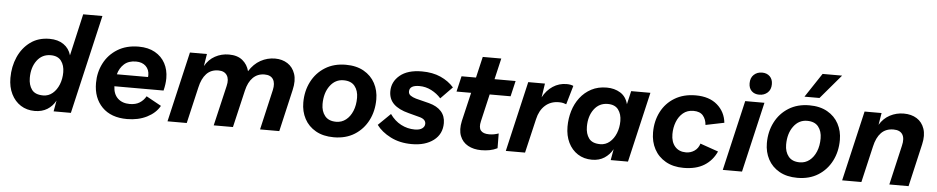

<svg xmlns="http://www.w3.org/2000/svg" viewBox="-42 -1046 6647 1362"><g transform="rotate(5 3281.5 -365.0)"><path d="M225 9Q168 9 125 -18.5Q82 -46 57.5 -95.5Q33 -145 33 -210Q33 -291 63 -359Q93 -427 149.5 -468.5Q206 -510 286 -510Q346 -510 386 -482.5Q426 -455 440 -406L508 -704H645L482 0H359L373 -78Q351 -37 313.5 -14Q276 9 225 9ZM275 -106Q313 -106 342 -130.5Q371 -155 387 -195Q403 -235 403 -282Q403 -331 379 -363Q355 -395 304 -395Q243 -395 206.5 -346Q170 -297 170 -222Q170 -171 194 -138.5Q218 -106 275 -106Z M882 9Q768 9 704.5 -55.5Q641 -120 641 -227Q641 -303 674 -367.5Q707 -432 770 -471Q833 -510 921 -510Q989 -510 1037 -483Q1085 -456 1110 -409.5Q1135 -363 1135 -304Q1135 -262 1123 -215H773Q775 -159 807 -129Q839 -99 892 -99Q934 -99 962 -116.5Q990 -134 1007 -164L1114 -105Q1085 -53 1023.5 -22Q962 9 882 9ZM911 -403Q858 -403 826.5 -374.5Q795 -346 783 -301H1005Q1006 -307 1006 -314Q1006 -354 980.5 -378.5Q955 -403 911 -403Z M1170 0 1286 -500H1407L1393 -413Q1420 -461 1465 -485.5Q1510 -510 1563 -510Q1624 -510 1660 -480.5Q1696 -451 1708 -404Q1741 -457 1789 -483.5Q1837 -510 1892 -510Q1943 -510 1981 -485.5Q2019 -461 2035 -414Q2051 -367 2035 -299L1966 0H1829L1895 -286Q1906 -335 1888.5 -363Q1871 -391 1827 -391Q1778 -391 1745 -358.5Q1712 -326 1698 -265L1636 0H1499L1566 -286Q1578 -335 1559.5 -363Q1541 -391 1499 -391Q1446 -391 1413.5 -356.5Q1381 -322 1367 -258L1307 0Z M2354 10Q2279 10 2226 -20Q2173 -50 2145.5 -101.5Q2118 -153 2118 -217Q2118 -299 2152 -365.5Q2186 -432 2248.5 -471Q2311 -510 2396 -510Q2471 -510 2524 -480Q2577 -450 2604.5 -398.5Q2632 -347 2632 -284Q2632 -201 2598 -134.5Q2564 -68 2502 -29Q2440 10 2354 10ZM2362 -101Q2401 -101 2431 -124.5Q2461 -148 2478 -189Q2495 -230 2495 -283Q2495 -334 2469 -366.5Q2443 -399 2389 -399Q2330 -399 2292.5 -348Q2255 -297 2255 -218Q2255 -167 2281.5 -134Q2308 -101 2362 -101Z M2910 10Q2824 10 2758.5 -23.5Q2693 -57 2658 -105L2745 -190Q2778 -143 2824 -119Q2870 -95 2922 -95Q2957 -95 2975 -108.5Q2993 -122 2993 -142Q2993 -174 2948 -186L2869 -207Q2798 -225 2762 -260Q2726 -295 2726 -350Q2726 -418 2781 -464Q2836 -510 2937 -510Q3014 -510 3071 -484.5Q3128 -459 3166 -416L3083 -331Q3055 -363 3014.5 -384Q2974 -405 2929 -405Q2858 -405 2858 -360Q2858 -342 2873 -331.5Q2888 -321 2912 -314L3007 -290Q3064 -275 3094 -241.5Q3124 -208 3124 -158Q3124 -80 3065 -35Q3006 10 2910 10Z M3404 10Q3350 10 3310 -12Q3270 -34 3253 -77.5Q3236 -121 3250 -185L3298 -389H3194L3220 -500H3323L3358 -650H3490L3455 -500H3605L3579 -389H3430L3385 -195Q3374 -149 3391 -128Q3408 -107 3450 -107Q3469 -107 3485 -110Q3501 -113 3518 -119L3519 -14Q3493 -1 3464.5 4.5Q3436 10 3404 10Z M3579 0 3695 -500H3814L3799 -401Q3826 -452 3870 -481Q3914 -510 3968 -510Q3984 -510 3996 -507.5Q4008 -505 4016 -501L3977 -367Q3967 -371 3955 -374Q3943 -377 3924 -377Q3866 -377 3826.5 -341.5Q3787 -306 3773 -243L3716 0Z M4193 9Q4135 9 4091.5 -19Q4048 -47 4024 -96.5Q4000 -146 4000 -210Q4000 -268 4016 -321.5Q4032 -375 4064.5 -417.5Q4097 -460 4144.5 -485Q4192 -510 4254 -510Q4309 -510 4350.5 -484.5Q4392 -459 4406 -405L4428 -500H4565L4449 0H4326L4340 -79Q4318 -39 4281 -15Q4244 9 4193 9ZM4242 -106Q4280 -106 4309 -130.5Q4338 -155 4354 -195Q4370 -235 4370 -282Q4370 -331 4346 -363Q4322 -395 4271 -395Q4210 -395 4173.5 -346Q4137 -297 4137 -222Q4137 -171 4161 -138.5Q4185 -106 4242 -106Z M4845 10Q4771 10 4717.5 -20.5Q4664 -51 4636 -103.5Q4608 -156 4608 -222Q4608 -303 4641.5 -368.5Q4675 -434 4738 -472Q4801 -510 4887 -510Q4984 -510 5041 -460.5Q5098 -411 5106 -334L4974 -307Q4971 -347 4949 -373Q4927 -399 4881 -399Q4837 -399 4807 -374Q4777 -349 4761.5 -308.5Q4746 -268 4746 -222Q4746 -166 4774.5 -133.5Q4803 -101 4853 -101Q4886 -101 4913 -119.5Q4940 -138 4950 -172L5079 -127Q5050 -62 4992 -26Q4934 10 4845 10Z M5377 -500 5261 0H5124L5240 -500ZM5335 -554Q5301 -554 5280.5 -574Q5260 -594 5260 -629Q5260 -668 5283.5 -690Q5307 -712 5342 -712Q5376 -712 5397 -691.5Q5418 -671 5418 -636Q5418 -597 5394 -575.5Q5370 -554 5335 -554Z M5655 10Q5580 10 5527 -20Q5474 -50 5446.5 -101.5Q5419 -153 5419 -217Q5419 -299 5453 -365.5Q5487 -432 5549.5 -471Q5612 -510 5697 -510Q5772 -510 5825 -480Q5878 -450 5905.5 -398.5Q5933 -347 5933 -284Q5933 -201 5899 -134.5Q5865 -68 5803 -29Q5741 10 5655 10ZM5663 -101Q5702 -101 5732 -124.5Q5762 -148 5779 -189Q5796 -230 5796 -283Q5796 -334 5770 -366.5Q5744 -399 5690 -399Q5631 -399 5593.5 -348Q5556 -297 5556 -218Q5556 -167 5582.5 -134Q5609 -101 5663 -101ZM5770 -740H5909L5763 -568H5656Z M5974 0 6090 -500H6211L6197 -415Q6225 -462 6270.5 -486Q6316 -510 6369 -510Q6423 -510 6461.5 -486Q6500 -462 6516 -415.5Q6532 -369 6517 -304L6447 0H6310L6375 -281Q6388 -334 6370 -362.5Q6352 -391 6306 -391Q6251 -391 6218 -356.5Q6185 -322 6171 -258L6111 0Z"/></g></svg>

Font: Prodigy Sans SemiBold
Style: Italic
Weight: 600
Italic angle: -13°
Designer: Wei Huang
Foundry: Wei Huang
Version: Version 1.003; ttfautohint (v1.8.3)